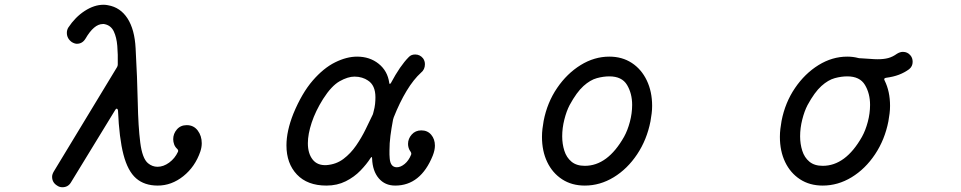

<svg xmlns="http://www.w3.org/2000/svg" viewBox="-20 -756 4040 807"><path d="M765 -230Q794 -230 811 -207.5Q828 -185 828 -154Q828 -137 822 -119Q800 -55 750.5 -15.5Q701 24 643 24Q587 24 552 -6.5Q517 -37 499 -106Q481 -175 476 -291Q475 -298 471.5 -299Q468 -300 465 -295L278 11Q266 31 242 31Q230 31 220 24Q199 11 199 -13Q199 -23 206 -35L472 -474Q475 -479 475 -485Q476 -527 473 -563Q470 -599 458.5 -623.5Q447 -648 422 -654Q420 -655 417 -655Q414 -655 412 -655Q375 -655 339 -593Q326 -572 303 -572Q294 -572 282 -579Q261 -594 261 -618Q261 -630 267 -640Q296 -684 336 -710Q376 -736 415 -736Q420 -736 425 -735.5Q430 -735 434 -734Q486 -725 516 -678.5Q546 -632 550 -553Q557 -428 559 -326Q561 -224 569.5 -157Q578 -90 602 -70Q620 -55 642 -55Q667 -55 691 -72.5Q715 -90 728 -118Q729 -120 729 -122Q729 -126 725 -130Q716 -138 712 -149Q708 -160 708 -171Q708 -194 723.5 -212Q739 -230 765 -230Z M1641 24Q1598 24 1572 -6.5Q1546 -37 1544 -89Q1544 -102 1537 -91Q1521 -66 1495 -39Q1469 -12 1433 6Q1397 24 1352 24Q1272 24 1228 -22.5Q1184 -69 1184 -145Q1184 -205 1213 -278Q1249 -365 1294.5 -417.5Q1340 -470 1388.5 -494Q1437 -518 1481 -518Q1534 -518 1571.5 -488Q1609 -458 1616 -408Q1617 -399 1623 -407Q1662 -480 1698 -516Q1708 -527 1725 -527Q1745 -527 1758 -511Q1766 -500 1766 -486Q1766 -464 1750 -451Q1718 -422 1689 -374Q1660 -326 1635 -263Q1634 -260 1633.5 -258Q1633 -256 1632 -253Q1625 -216 1621 -185Q1617 -154 1617 -123Q1617 -115 1617 -106.5Q1617 -98 1618 -90Q1621 -53 1648 -53Q1664 -53 1681 -67Q1698 -81 1708 -106Q1710 -112 1706 -118Q1700 -126 1697.5 -134.5Q1695 -143 1695 -151Q1695 -173 1710.5 -190.5Q1726 -208 1751 -208Q1777 -208 1792.5 -189.5Q1808 -171 1808 -144Q1808 -125 1799 -102Q1748 24 1641 24ZM1352 -62Q1393 -65 1423.5 -88Q1454 -111 1477 -144.5Q1500 -178 1517 -213Q1534 -248 1547 -275Q1548 -278 1548.5 -280Q1549 -282 1550 -286Q1555 -304 1556.5 -319Q1558 -334 1558 -347Q1558 -398 1526 -418Q1516 -425 1501.5 -429.5Q1487 -434 1470 -434Q1442 -434 1407.5 -414.5Q1373 -395 1338 -340Q1306 -289 1290 -240.5Q1274 -192 1274 -154Q1274 -111 1294 -85.5Q1314 -60 1352 -62Z M2438 24Q2383 24 2342.5 -2.5Q2302 -29 2280 -75Q2258 -121 2258 -181Q2258 -198 2260 -214.5Q2262 -231 2265 -248Q2280 -325 2321.5 -386Q2363 -447 2420.5 -482.5Q2478 -518 2541 -518Q2595 -518 2635.5 -491.5Q2676 -465 2698.5 -418Q2721 -371 2721 -311Q2721 -295 2719 -279Q2717 -263 2714 -246Q2699 -169 2658 -107.5Q2617 -46 2559.5 -11Q2502 24 2438 24ZM2438 -59Q2534 -59 2603 -181Q2618 -208 2627.5 -244Q2637 -280 2637 -315Q2637 -363 2615.5 -399Q2594 -435 2541 -435Q2516 -435 2488.5 -427.5Q2461 -420 2432.5 -394.5Q2404 -369 2374 -314Q2361 -289 2352 -253.5Q2343 -218 2343 -183Q2343 -151 2352 -122.5Q2361 -94 2382 -76.5Q2403 -59 2438 -59Z M3806 -524Q3816 -513 3816 -496Q3816 -477 3801 -465Q3782 -451 3758.5 -442Q3735 -433 3704 -429Q3693 -427 3698 -418Q3721 -372 3721 -311Q3721 -295 3719 -279Q3717 -263 3714 -246Q3699 -169 3658 -107.5Q3617 -46 3559.5 -11Q3502 24 3438 24Q3383 24 3342.5 -2.5Q3302 -29 3280 -75Q3258 -121 3258 -181Q3258 -198 3260 -214.5Q3262 -231 3265 -248Q3280 -325 3321.5 -386Q3363 -447 3420.5 -482.5Q3478 -518 3541 -518Q3566 -518 3588 -512Q3592 -511 3599 -511Q3620 -510 3637.5 -508.5Q3655 -507 3669 -507Q3695 -507 3713.5 -512Q3732 -517 3750 -530Q3763 -538 3775 -538Q3794 -538 3806 -524ZM3603 -181Q3618 -208 3627.5 -244Q3637 -280 3637 -315Q3637 -363 3615.5 -399Q3594 -435 3541 -435Q3516 -435 3488.5 -427.5Q3461 -420 3432.5 -394.5Q3404 -369 3374 -314Q3361 -289 3352 -253.5Q3343 -218 3343 -183Q3343 -151 3352 -122.5Q3361 -94 3382 -76.5Q3403 -59 3438 -59Q3534 -59 3603 -181Z"/></svg>

Font: Kiwi Maru Medium
Style: Regular
Weight: 500
Designer: Hiroki-Chan
Version: Version 1.100